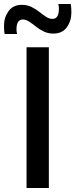

<svg xmlns="http://www.w3.org/2000/svg" viewBox="-66 -935 375 955"><path d="M66 0V-700H177V0ZM-43 -766Q-45 -776 -45.5 -787Q-46 -798 -46 -809Q-46 -848 -23.5 -879.5Q-1 -911 43 -911Q69 -911 90.5 -900.5Q112 -890 129.5 -876Q147 -862 163 -851.5Q179 -841 195 -841Q227 -841 227 -892Q227 -905 224 -915H286Q288 -904 288.5 -893.5Q289 -883 289 -872Q289 -831 266.5 -799.5Q244 -768 199 -768Q173 -768 151.5 -778.5Q130 -789 112.5 -803Q95 -817 79 -827.5Q63 -838 48 -838Q16 -838 16 -789Q16 -776 19 -766Z"/></svg>

Font: Georama Medium
Style: Regular
Weight: 500
Designer: Jean-Baptiste Levee
Foundry: Production Type
Version: Version 1.000